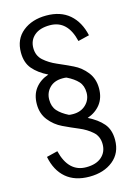

<svg xmlns="http://www.w3.org/2000/svg" viewBox="-145 -836 818 1154"><g transform="rotate(-15 263.5 -258.5)"><path d="M344 -101Q403 -72 436 -33.5Q469 5 469 68Q469 150 411.5 196.5Q354 243 264 243Q174 243 119 196Q64 149 47 62L116 45Q150 183 260 183Q322 183 356 153Q390 123 390 74.5Q390 26 357 -3.5Q324 -33 277 -52.5Q230 -72 183 -94.5Q136 -117 103 -158.5Q70 -200 70 -259Q70 -318 100 -357Q130 -396 183 -414Q124 -443 91 -482Q58 -521 58 -584Q58 -667 115.5 -713.5Q173 -760 262 -760Q351 -760 406 -712.5Q461 -665 480 -579L410 -562Q378 -698 268 -698Q205 -698 171 -668.5Q137 -639 137 -591Q137 -543 170 -513.5Q203 -484 249.5 -464Q296 -444 343 -421.5Q390 -399 423 -357Q456 -315 456 -256Q456 -197 426 -158Q396 -119 344 -101ZM284 -368Q277 -370 260 -370Q208 -370 178.5 -340Q149 -310 149 -266.5Q149 -223 172.5 -196.5Q196 -170 240 -148Q248 -146 266 -146Q315 -146 346 -176Q377 -206 377 -249.5Q377 -293 353 -319.5Q329 -346 284 -368Z"/></g></svg>

Font: Fauna One
Style: Regular
Weight: 400
Version: Version 1.001